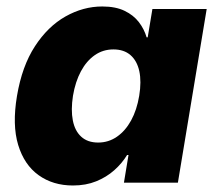

<svg xmlns="http://www.w3.org/2000/svg" viewBox="-20 -567 671 596"><path d="M206.5 8.8Q144.5 8.8 99.9 -23.2Q55.2 -55.2 36.4 -117.2Q17.6 -179.2 32.7 -269Q48.3 -361.8 88.4 -423.3Q128.4 -484.9 183.3 -515.9Q238.3 -546.9 297.4 -546.9Q338.9 -546.9 366.7 -533.4Q394.5 -520 411.1 -498.3Q427.7 -476.6 435.1 -451.2H438.5L453.1 -539.1H621.6L532.2 0H364.7L378.9 -85.9H374.5Q358.9 -60.1 334.7 -38.6Q310.5 -17.1 278.6 -4.2Q246.6 8.8 206.5 8.8ZM284.7 -124.5Q316.9 -124.5 343 -142.6Q369.1 -160.6 387 -193.1Q404.8 -225.6 412.1 -269.5Q419.4 -314 412.4 -346.2Q405.3 -378.4 385 -396Q364.7 -413.6 332 -413.6Q299.8 -413.6 274.2 -395.8Q248.5 -377.9 231.2 -345.7Q213.9 -313.5 206.5 -269.5Q199.7 -225.6 206.1 -193.1Q212.4 -160.6 232.2 -142.6Q252 -124.5 284.7 -124.5Z"/></svg>

Font: Inter 18pt ExtraBold
Style: Italic
Weight: 800
Italic angle: -9.3988°
Designer: Rasmus Andersson
Foundry: rsms
Version: Version 4.001;git-66647c0bb